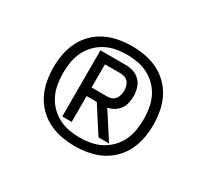

<svg xmlns="http://www.w3.org/2000/svg" viewBox="-98 -1031 796 739"><g transform="rotate(30 300.0 -661.0)"><path d="M300 -439Q270 -439 240.5 -444.5Q211 -450 184.5 -463Q158 -476 136.5 -497.5Q115 -519 102 -545.5Q89 -572 83.5 -601.5Q78 -631 78 -661Q78 -691 83.5 -720.5Q89 -750 102 -776.5Q115 -803 136.5 -824.5Q158 -846 184.5 -859Q211 -872 240.5 -877.5Q270 -883 300 -883Q330 -883 359.5 -877.5Q389 -872 415.5 -859Q442 -846 463.5 -824.5Q485 -803 498 -776.5Q511 -750 516.5 -720.5Q522 -691 522 -661Q522 -631 516.5 -601.5Q511 -572 498 -545.5Q485 -519 463.5 -497.5Q442 -476 415.5 -463Q389 -450 359.5 -444.5Q330 -439 300 -439ZM300 -477Q324 -477 348.5 -481.5Q373 -486 394.5 -497.5Q416 -509 433 -526.5Q450 -544 460.5 -566Q471 -588 475 -612.5Q479 -637 479 -661Q479 -685 475 -709.5Q471 -734 460.5 -756Q450 -778 433 -795.5Q416 -813 394.5 -824.5Q373 -836 348.5 -840.5Q324 -845 300 -845Q276 -845 251.5 -840.5Q227 -836 205.5 -824.5Q184 -813 167 -795.5Q150 -778 139.5 -756Q129 -734 125 -709.5Q121 -685 121 -661Q121 -637 125 -612.5Q129 -588 139.5 -566Q150 -544 167 -526.5Q184 -509 205.5 -497.5Q227 -486 251.5 -481.5Q276 -477 300 -477ZM202 -514V-808H314Q332 -808 349 -802.5Q366 -797 378.5 -784Q391 -771 396 -753.5Q401 -736 401 -719Q401 -703 397.5 -688Q394 -673 385.5 -661Q377 -649 363.5 -641Q350 -633 335 -630L410 -514H363L289 -629H244V-514ZM244 -667H314Q324 -667 333 -670.5Q342 -674 348 -682Q354 -690 356.5 -699.5Q359 -709 359 -719Q359 -728 356.5 -738Q354 -748 348 -755.5Q342 -763 333 -766.5Q324 -770 314 -770H244Z"/></g></svg>

Font: Iosevka Aile Custom Light
Style: Regular
Weight: 300
Designer: Belleve Invis
Foundry: Belleve Invis
Version: Version 17.0.2; ttfautohint (v1.8.3)